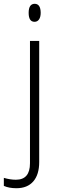

<svg xmlns="http://www.w3.org/2000/svg" viewBox="-68 -745 314 1005"><path d="M112.8 -630.9Q82 -630.9 82 -677.7Q82 -724.6 113.3 -725.1Q144.5 -725.1 145 -678.2Q145 -656.2 136.5 -643.6Q127.9 -630.9 112.8 -630.9ZM18.1 240.2Q-21 240.2 -47.9 228V186Q-14.2 195.8 15.1 195.8Q88.9 195.8 88.9 109.9V-530.8H137.2V103Q137.2 168.9 106.2 204.6Q75.2 240.2 18.1 240.2Z"/></svg>

Font: OpenSans-Light
Style: Regular
Weight: 300
Foundry: Ascender Corporation
Version: Version 1.10